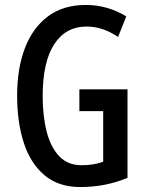

<svg xmlns="http://www.w3.org/2000/svg" viewBox="-20 -744 590 774"><path d="M300 -384H494V-27Q448 -8 401 1Q354 10 303 10Q216 10 159.5 -37.5Q103 -85 76 -168Q49 -251 49 -359Q49 -467 80 -549Q111 -631 172.5 -677.5Q234 -724 326 -724Q371 -724 412 -712Q453 -700 489 -678L456 -595Q394 -637 329 -637Q245 -637 198.5 -565.5Q152 -494 152 -356Q152 -277 168 -214Q184 -151 218.5 -114.5Q253 -78 308 -78Q335 -78 355.5 -81.5Q376 -85 396 -92V-296H300Z"/></svg>

Font: Noto Sans Gujarati UI ExtraCondensed Medium
Style: Regular
Weight: 500
Width: 2
Designer: Jelle Bosma - Monotype Design Team, Universal Thirst
Foundry: Monotype Imaging Inc.
Version: Version 2.106; ttfautohint (v1.8.4.7-5d5b)